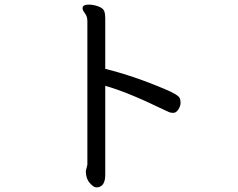

<svg xmlns="http://www.w3.org/2000/svg" viewBox="-20 -752 1040 839"><path d="M400.9 66.9Q389.2 66.9 372.1 47.4Q355 27.8 355 -4.9L361.8 -32.2V-659.2Q361.8 -680.2 351.3 -693.6Q340.8 -707 340.8 -715.8Q340.8 -731.9 367.2 -731.9Q388.2 -731.9 409.7 -723.9Q431.2 -715.8 435.5 -703.4Q439.9 -690.9 439.9 -672.9V-451.2Q565.9 -419.9 702.1 -361.8Q759.8 -337.9 766.1 -321.8Q769 -314 769 -301.8Q769 -289.1 759.5 -273.9Q750 -258.8 736.8 -258.8Q725.1 -258.8 717.5 -262.5Q710 -266.1 690.9 -274.9Q536.1 -350.1 439.9 -377V11.2Q439.9 66.9 400.9 66.9Z"/></svg>

Font: LXGW WenKai Screen
Style: Regular
Weight: 400
Designer: LXGW / Fontworks Inc.
Foundry: LXGW / Fontworks Inc.
Version: Version 1.510;January 18,2025